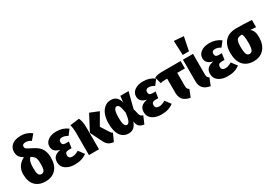

<svg xmlns="http://www.w3.org/2000/svg" viewBox="35 -1849 4072 2872"><g transform="rotate(-30 2070.5 -413.0)"><path d="M507 -249Q507 -121 441.5 -51.5Q376 18 264 18Q149 18 85.5 -48.5Q22 -115 22 -242Q22 -391 160 -459Q106 -491 88 -523.5Q70 -556 70 -602Q70 -671 122.5 -716Q175 -761 280 -761Q335 -761 381.5 -743.5Q428 -726 460 -698L386 -611Q339 -642 291 -642Q262 -642 247.5 -630.5Q233 -619 233 -599Q233 -583 238.5 -573Q244 -563 261 -552Q278 -541 314 -524Q385 -491 426.5 -455.5Q468 -420 487.5 -370.5Q507 -321 507 -249ZM328 -245Q328 -296 322.5 -324.5Q317 -353 300 -373.5Q283 -394 246 -415Q217 -384 208 -345.5Q199 -307 199 -245Q199 -169 214 -138.5Q229 -108 263 -108Q297 -108 312.5 -138.5Q328 -169 328 -245Z M964 -488 897 -401Q870 -417 847 -424.5Q824 -432 798 -432Q773 -432 758.5 -419Q744 -406 744 -381Q744 -326 802 -326H860L844 -219H795Q760 -219 745 -204.5Q730 -190 730 -162Q730 -104 797 -104Q822 -104 847 -112.5Q872 -121 905 -140L976 -46Q896 18 768 18Q672 18 611.5 -25Q551 -68 551 -146Q551 -204 585 -238Q619 -272 689 -283Q569 -310 569 -404Q569 -471 625 -511Q681 -551 771 -551Q882 -551 964 -488Z M1371 -286 1459 -147Q1467 -133 1475.5 -125Q1484 -117 1497 -112L1438 18Q1387 13 1353 -9Q1319 -31 1294 -84L1196 -281L1337 -548L1488 -487ZM1192 -355V0H1018V-389Q1018 -464 1001 -525L1160 -546Q1176 -513 1184 -472Q1192 -431 1192 -355Z M1855 -424 1868 -533H2010L1940 -262L1964 -164Q1971 -139 1985 -126.5Q1999 -114 2020 -110L1965 18Q1916 12 1887.5 -10.5Q1859 -33 1850 -76L1844 -104Q1823 -42 1787.5 -12Q1752 18 1697 18Q1609 18 1558.5 -53Q1508 -124 1508 -262Q1508 -349 1533 -414Q1558 -479 1604 -515Q1650 -551 1712 -551Q1771 -551 1807 -517.5Q1843 -484 1855 -424ZM1681 -262Q1681 -177 1696 -142Q1711 -107 1738 -107Q1765 -107 1782 -142.5Q1799 -178 1812 -273Q1802 -333 1793 -365Q1784 -397 1771.5 -411Q1759 -425 1741 -425Q1681 -425 1681 -262Z M2461 -488 2394 -401Q2367 -417 2344 -424.5Q2321 -432 2295 -432Q2270 -432 2255.5 -419Q2241 -406 2241 -381Q2241 -326 2299 -326H2357L2341 -219H2292Q2257 -219 2242 -204.5Q2227 -190 2227 -162Q2227 -104 2294 -104Q2319 -104 2344 -112.5Q2369 -121 2402 -140L2473 -46Q2393 18 2265 18Q2169 18 2108.5 -25Q2048 -68 2048 -146Q2048 -204 2082 -238Q2116 -272 2186 -283Q2066 -310 2066 -404Q2066 -471 2122 -511Q2178 -551 2268 -551Q2379 -551 2461 -488Z M2777 -405V-178Q2777 -149 2785.5 -133Q2794 -117 2814 -106L2765 18Q2686 5 2644.5 -38Q2603 -81 2603 -160V-405H2569Q2536 -405 2521 -403Q2506 -401 2487 -394L2456 -508Q2483 -521 2515.5 -527Q2548 -533 2607 -533H2909V-405Z M3123 -178Q3123 -149 3131.5 -133Q3140 -117 3160 -106L3111 18Q3032 5 2990.5 -38Q2949 -81 2949 -160V-533H3123ZM2971 -844 3137 -831 3090 -596H2982Z M3606 -488 3539 -401Q3512 -417 3489 -424.5Q3466 -432 3440 -432Q3415 -432 3400.5 -419Q3386 -406 3386 -381Q3386 -326 3444 -326H3502L3486 -219H3437Q3402 -219 3387 -204.5Q3372 -190 3372 -162Q3372 -104 3439 -104Q3464 -104 3489 -112.5Q3514 -121 3547 -140L3618 -46Q3538 18 3410 18Q3314 18 3253.5 -25Q3193 -68 3193 -146Q3193 -204 3227 -238Q3261 -272 3331 -283Q3211 -310 3211 -404Q3211 -471 3267 -511Q3323 -551 3413 -551Q3524 -551 3606 -488Z M4140 -407 4045 -414Q4076 -389 4090 -351.5Q4104 -314 4104 -258Q4104 -129 4038 -55.5Q3972 18 3858 18Q3742 18 3677 -54.5Q3612 -127 3612 -267Q3612 -396 3678.5 -468.5Q3745 -541 3877 -541Q3992 -541 4140 -532ZM3925 -258Q3925 -323 3919.5 -360.5Q3914 -398 3902 -418Q3858 -417 3834.5 -405Q3811 -393 3801 -361Q3791 -329 3791 -266Q3791 -178 3806.5 -143Q3822 -108 3858 -108Q3893 -108 3909 -143Q3925 -178 3925 -258Z"/></g></svg>

Font: Fira Sans Condensed ExtraBold
Style: Regular
Weight: 800
Width: 3
Designer: Carrois Corporate & Edenspiekermann AG
Foundry: Carrois Corporate GbR & Edenspiekermann AG
Version: Version 4.203